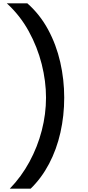

<svg xmlns="http://www.w3.org/2000/svg" viewBox="-20 -954 532 1160"><path d="M165 186H39Q109 114 158 23.5Q207 -67 232.5 -166Q258 -265 258 -364Q258 -463 232 -566.5Q206 -670 153.5 -765.5Q101 -861 21 -934H145Q221 -867 270.5 -775.5Q320 -684 344 -578.5Q368 -473 368 -364Q368 -255 345 -153Q322 -51 276.5 35.5Q231 122 165 186Z"/></svg>

Font: Parkinsans Light Medium
Style: Regular
Weight: 500
Version: Version 1.000